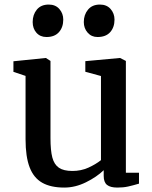

<svg xmlns="http://www.w3.org/2000/svg" viewBox="-20 -827 678 858"><path d="M40 0ZM197.8 -806.6H198.2Q228 -806.6 245.4 -786.6Q262.7 -766.6 262.7 -739.3Q262.7 -705.1 243.4 -683.3Q224.1 -661.6 188 -661.6H187.5Q159.7 -661.6 142.8 -680.7Q126 -699.7 126 -728.5Q126 -761.2 144.5 -783.9Q163.1 -806.6 197.8 -806.6ZM426.3 -806.6H426.8Q457 -806.6 474.4 -786.6Q491.7 -766.6 491.7 -739.3Q491.7 -705.1 472.4 -683.3Q453.1 -661.6 416 -661.6H415.5Q388.7 -661.6 371.6 -681.2Q354.5 -700.7 354.5 -728.5Q354.5 -761.2 373.3 -783.9Q392.1 -806.6 426.3 -806.6ZM443.4 -66.4Q412.1 -36.1 364.3 -12.5Q316.4 11.2 267.6 11.2Q206.5 11.2 168.5 -10.5Q130.4 -32.2 112.3 -79.6Q94.2 -127 94.2 -204.6V-487.8L40 -505.9V-553.2L184.6 -567.9H185.1L205.6 -554.7V-210Q205.6 -154.3 213.9 -123Q222.2 -91.8 243.2 -77.4Q264.2 -63 303.7 -63Q341.8 -63 374.5 -77.6Q407.2 -92.3 431.2 -111.3V-487.3L361.3 -506.3V-553.7L515.6 -567.9H516.6L542.5 -554.7V-55.2H601.1V-6.3Q572.8 2 552 6.6Q531.2 11.2 504.4 11.2Q473.1 11.2 458.3 -0.7Q443.4 -12.7 443.4 -41Z"/></svg>

Font: Merriweather
Style: Regular
Weight: 400
Designer: Eben Sorkin
Foundry: Eben Sorkin
Version: Version 1.584; ttfautohint (v1.6)